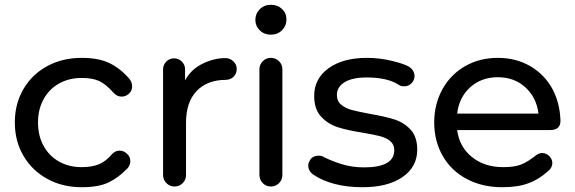

<svg xmlns="http://www.w3.org/2000/svg" viewBox="-20 -777 2406 803"><path d="M322 6Q241 6 177.5 -29Q114 -64 78 -125.5Q42 -187 42 -265Q42 -343 78 -404.5Q114 -466 177.5 -500.5Q241 -535 322 -535Q394 -535 440 -512Q486 -489 522 -446Q533 -432 532.5 -414Q532 -396 518 -384Q505 -373 489 -373Q469 -373 455 -389Q422 -426 394 -438.5Q366 -451 321 -451Q269 -451 227.5 -428Q186 -405 162.5 -362.5Q139 -320 139 -265Q139 -209 162.5 -166.5Q186 -124 227.5 -101Q269 -78 321 -78Q366 -78 395 -90.5Q424 -103 448 -132Q462 -147 480 -147Q497 -147 510 -135Q524 -123 525 -105.5Q526 -88 514 -74Q512 -72 511.5 -71Q511 -70 509 -69Q475 -34 436 -15Q394 6 322 6Z M754 -441Q779 -487 827 -510.5Q875 -534 922 -534Q924 -534 926 -534Q943 -533 956.5 -520Q970 -507 970 -489Q970 -469 957.5 -456.5Q945 -444 925 -443Q847 -443 802.5 -396.5Q758 -350 758 -264V-45Q758 -25 744 -11Q730 3 710 3Q690 3 676 -11Q662 -25 662 -45V-487Q662 -506 675.5 -519.5Q689 -533 708 -533Q727 -533 740.5 -519.5Q754 -506 754 -487Z M1161 -45Q1161 -25 1147 -11Q1133 3 1113 3Q1093 3 1079.5 -10.5Q1066 -24 1065 -44V-487Q1065 -507 1079 -521Q1093 -535 1113 -535Q1133 -535 1147 -521Q1161 -507 1161 -487ZM1113 -632Q1085 -632 1066.5 -650Q1048 -668 1048 -694Q1048 -720 1066.5 -738.5Q1085 -757 1113 -757Q1141 -757 1159.5 -739.5Q1178 -722 1178 -696Q1178 -669 1159.5 -650.5Q1141 -632 1113 -632Z M1496 6Q1431 6 1378.5 -8Q1326 -22 1290 -47Q1275 -57 1270.5 -74Q1266 -91 1276 -106Q1282 -117 1291.5 -121.5Q1301 -126 1312 -126Q1325 -126 1335 -120Q1366 -104 1409 -90.5Q1452 -77 1503 -77Q1629 -77 1629 -149Q1629 -173 1612 -187Q1595 -201 1569.5 -207.5Q1544 -214 1497 -222Q1433 -232 1392.5 -245Q1352 -258 1323 -289Q1294 -320 1294 -376Q1294 -448 1354 -491.5Q1414 -535 1515 -535Q1568 -535 1621 -522Q1674 -509 1692 -497Q1707 -487 1712 -470.5Q1717 -454 1708 -438Q1695 -416 1670 -416Q1654 -416 1645 -424Q1598 -453 1514 -453Q1453 -453 1421 -433Q1389 -413 1389 -380Q1389 -354 1407 -339Q1425 -324 1451.5 -317Q1478 -310 1526 -301Q1590 -290 1629.5 -277.5Q1669 -265 1697 -235Q1725 -205 1725 -151Q1725 -79 1663.5 -36.5Q1602 6 1496 6Z M2324 -275Q2326 -233 2280 -233H1892Q1901 -163 1953.5 -120.5Q2006 -78 2084 -78Q2108 -78 2126 -80.5Q2144 -83 2159.5 -89Q2175 -95 2190.5 -105Q2206 -115 2224 -129Q2235 -137 2248 -137Q2257 -137 2266 -132.5Q2275 -128 2281 -120Q2292 -106 2289.5 -89.5Q2287 -73 2273 -62Q2233 -26 2191 -11Q2147 6 2081 6Q1997 6 1932 -28.5Q1867 -63 1831.5 -125Q1796 -187 1796 -265Q1796 -342 1830.5 -404Q1865 -466 1925.5 -500.5Q1986 -535 2062 -535Q2138 -535 2197.5 -500.5Q2257 -466 2291 -404Q2321 -347 2324 -275ZM2062 -454Q1993 -454 1946.5 -412Q1900 -370 1892 -302H2232Q2224 -369 2177.5 -411.5Q2131 -454 2062 -454Z"/></svg>

Font: Sepalumica Med
Style: Regular
Weight: 500
Designer: Julieta Ulanovsky
Foundry: Julieta Ulanovsky
Version: Version 7.200